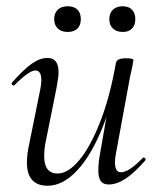

<svg xmlns="http://www.w3.org/2000/svg" viewBox="-20 -580 505 613"><path d="M66 -61Q66 -88 73 -119L109 -297Q112 -314 112 -324Q112 -355 93 -355Q73 -355 27 -309Q25 -307 23 -307Q20 -307 18 -310.5Q16 -314 19 -317Q54 -357 80.5 -376Q107 -395 132 -395Q167 -395 167 -349Q167 -334 160 -297L128 -138Q121 -107 121 -82Q121 -26 164 -26Q197 -26 232.5 -68Q268 -110 299.5 -190Q331 -270 350 -379L363 -378Q343 -262 307.5 -173.5Q272 -85 226.5 -36Q181 13 132 13Q66 13 66 -61ZM294 -35Q294 -61 299 -87L350 -379Q353 -394 382 -394Q406 -394 406 -388L402 -365Q396 -341 391 -312L350 -89Q347 -74 347 -62Q347 -30 366 -30Q392 -30 436 -76Q437 -77 439 -77Q442 -77 444 -73.5Q446 -70 444 -68Q409 -28 381 -9.5Q353 9 327 9Q310 9 302 -1.5Q294 -12 294 -35ZM153 -519Q153 -538 164.5 -549Q176 -560 196 -560Q216 -560 227 -549.5Q238 -539 238 -519Q238 -499 227 -488.5Q216 -478 196 -478Q176 -478 164.5 -489Q153 -500 153 -519ZM329 -519Q329 -538 340.5 -549Q352 -560 372 -560Q391 -560 401.5 -549Q412 -538 412 -519Q412 -500 401.5 -489Q391 -478 372 -478Q352 -478 340.5 -489Q329 -500 329 -519Z"/></svg>

Font: Cormorant Infant
Style: Italic
Weight: 400
Italic angle: -10°
Designer: Christian Thalmann (Catharsis Fonts)
Foundry: Catharsis Fonts
Version: Version 4.000